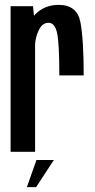

<svg xmlns="http://www.w3.org/2000/svg" viewBox="-20 -623 390 788"><path d="M223.5 -313.5Q223.5 -448.5 214 -489Q204.5 -529.5 179.5 -529.5Q153 -529.5 138.5 -498Q125.5 -469.5 124 -441V0H23.5V-597.5H115.5L119.5 -558Q121.5 -561 124 -563.5Q162.5 -603 221 -603Q296.5 -603 310 -532Q323.5 -461 323.5 -313.5ZM90.4 144.9 129.6 33.6H201.1L128.2 144.9Z"/></svg>

Font: Anybody Condensed Medium
Style: Regular
Weight: 500
Width: 3
Designer: Tyler Finck
Foundry: Etcetera Type Company
Version: Version 1.010; ttfautohint (v1.8.3) -l 8 -r 50 -G 200 -x 14 